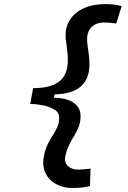

<svg xmlns="http://www.w3.org/2000/svg" viewBox="-20 -814 626 938"><path d="M334.5 104.5Q289.6 104.5 254.2 85.4Q218.8 66.4 201.9 31Q185.1 -4.4 194.8 -53.2Q201.7 -86.4 213.6 -110.4Q225.6 -134.3 238.5 -154.1Q251.5 -173.8 260.3 -193.8Q269 -213.9 269 -239.3Q269 -265.1 244.6 -279.5Q220.2 -293.9 187.3 -300Q154.3 -306.2 127.9 -306.2L141.6 -383.3Q227.5 -383.3 269.5 -416Q311.5 -448.7 311.5 -521Q311.5 -547.4 307.6 -573.5Q303.7 -599.6 301.3 -624Q296.4 -676.3 319.8 -714.4Q343.3 -752.4 388.4 -773.2Q433.6 -793.9 493.2 -793.9Q521.5 -793.9 540.3 -791.3Q559.1 -788.6 574.2 -784.2L547.9 -699.2Q531.7 -701.7 516.6 -702.9Q501.5 -704.1 488.8 -704.1Q461.9 -704.1 442.4 -693.4Q422.9 -682.6 413.3 -662.1Q403.8 -641.6 405.8 -611.8Q407.7 -587.4 412.4 -559.6Q417 -531.7 417 -499.5Q417 -356 246.6 -353L243.7 -336.4Q306.2 -335.4 339.8 -311.8Q373.5 -288.1 373.5 -247.6Q373.5 -218.3 365 -196Q356.4 -173.8 343.8 -153.1Q331.1 -132.3 318.8 -108.4Q306.6 -84.5 299.3 -51.8Q292.5 -21 311.5 -3.2Q330.6 14.6 361.3 14.6Q374 14.6 389.9 13.2Q405.8 11.7 422.4 9.8L419.4 94.7Q402.8 99.1 382.8 101.8Q362.8 104.5 334.5 104.5Z"/></svg>

Font: Cascadia Code
Style: Italic
Weight: 400
Italic angle: -10°
Designer: Aaron Bell
Foundry: Saja Typeworks
Version: Version 2407.024